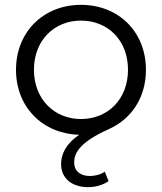

<svg xmlns="http://www.w3.org/2000/svg" viewBox="-20 -551 668 792"><path d="M314 -60C204 -60 120 -142 120 -263C120 -385 204 -466 314 -466C425 -466 508 -385 508 -263C508 -142 425 -60 314 -60ZM343 221C375 221 405 212 428 196L412 157C396 169 372 175 351 175C313 175 286 156 286 119C286 81 308 36 426 -17C522 -59 582 -148 582 -263C582 -420 469 -531 314 -531C160 -531 46 -420 46 -263C46 -109 156 1 307 5C250 43 232 87 232 126C232 183 275 221 343 221Z"/></svg>

Font: Montserrat-Alt1
Style: Regular
Weight: 400
Designer: Differentunic
Foundry: Differentunic
Version: Version 7.222